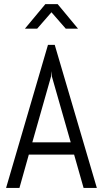

<svg xmlns="http://www.w3.org/2000/svg" viewBox="-20 -920 504 940"><path d="M342.8 -163.1H121.1L75.2 0H9.8L214.8 -700.2H248L454.1 0H389.2ZM138.2 -223.1H326.2L233.9 -545.9L231.9 -571.8L230 -545.9ZM361.8 -779.8H301.8L231.9 -859.9L162.1 -779.8H102.1L202.1 -899.9H262.2Z"/></svg>

Font: Abel
Style: Regular
Weight: 400
Designer: Matthew Desmond
Foundry: Matthew Desmond
Version: Version 1.002